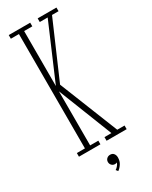

<svg xmlns="http://www.w3.org/2000/svg" viewBox="-221 -748 757 957"><g transform="rotate(-30 157.5 -270.0)"><path d="M19 0V-21H65.5V-679H19V-700H142.5V-679H95.5V-362.5L231 -679H185.5V-700H293.5V-679H256L117 -358L251.5 -21H293.5V0H178V-21H218L95.5 -332V-21H142.5V0ZM153 160 144 149Q151.5 145 159.2 135.5Q167 126 168 119Q163.5 122 157 122Q145.5 122 138 114.2Q130.5 106.5 130.5 95.5Q130.5 84 138.5 76.5Q146.5 69 158 69Q171.5 69 178.5 78Q185.5 87 185.5 100Q185.5 121 175.2 136.5Q165 152 153 160Z"/></g></svg>

Font: Imbue 50pt Thin
Style: Regular
Weight: 100
Designer: Tyler Finck
Foundry: Etcetera Type Company
Version: Version 1.102; ttfautohint (v1.8.3)